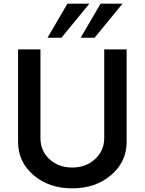

<svg xmlns="http://www.w3.org/2000/svg" viewBox="-20 -1020 791 1050"><path d="M240 -813.8 348.8 -1000H468.8L316.2 -813.8ZM421.2 -813.8 530 -1000H650L497.5 -813.8ZM78.8 -243.8V-750H201.2V-265Q201.2 -195 250.6 -149.4Q300 -103.8 375 -103.8Q450 -103.8 500 -150Q550 -196.2 550 -265V-750H672.5V-243.8Q672.5 -135 587.5 -62.5Q502.5 10 375 10Q247.5 10 163.1 -62.5Q78.8 -135 78.8 -243.8Z"/></svg>

Font: Now Alt Medium
Style: Regular
Weight: 500
Designer: Alfredo Marco Pradil
Foundry: Alfredo Marco Pradil
Version: Version 1.002;PS 001.002;hotconv 1.0.88;makeotf.lib2.5.64775